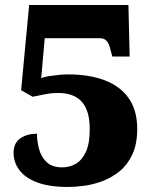

<svg xmlns="http://www.w3.org/2000/svg" viewBox="-20 -734 609 764"><path d="M251 10Q175 10 127 -8.5Q79 -27 56.5 -58Q34 -89 34 -126Q34 -165 61 -183.5Q88 -202 127 -202Q127 -174 135 -142.5Q143 -111 165 -89.5Q187 -68 228 -68Q256 -68 280.5 -81.5Q305 -95 321 -128Q337 -161 337 -221Q337 -294 305.5 -329Q274 -364 212 -364Q184 -364 160 -359Q136 -354 110 -349L64 -375L96 -714H491L496 -509H427L417 -546Q414 -557 409 -565Q404 -573 396.5 -577.5Q389 -582 376 -582H158L144 -423Q155 -428 174.5 -431Q194 -434 214.5 -436Q235 -438 249 -438Q336 -438 398 -414Q460 -390 493 -342Q526 -294 526 -221Q526 -161 507 -120Q488 -79 457 -53.5Q426 -28 389.5 -14Q353 0 316.5 5Q280 10 251 10Z"/></svg>

Font: Noto Serif Kannada Black
Style: Regular
Weight: 900
Version: Version 2.003